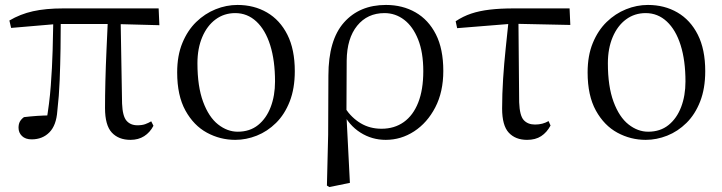

<svg xmlns="http://www.w3.org/2000/svg" viewBox="-20 -551 2922 777"><path d="M108 13Q83 13 69 -0.5Q55 -14 55 -34Q55 -49 60.5 -59Q66 -69 77 -77Q102 -80 130 -82Q158 -84 191 -84L167 -57Q180 -131 185.5 -204Q191 -277 193 -346.5Q195 -416 196 -482H226Q226 -420 225 -355Q224 -290 221.5 -226Q219 -162 212 -102Q208 -44 180 -15.5Q152 13 108 13ZM25 -438 18 -468Q62 -494 113.5 -505.5Q165 -517 236 -517H622L625 -449L438 -454H212ZM508 15Q460 15 432.5 -14.5Q405 -44 405 -114Q405 -163 406.5 -223Q408 -283 411 -349Q414 -415 417 -482H468L474 -132Q476 -81 492 -62.5Q508 -44 536 -44Q555 -44 567.5 -48.5Q580 -53 592 -60L601 -42Q587 -15 563.5 0Q540 15 508 15Z M932 15Q871 15 817.5 -14Q764 -43 730.5 -103.5Q697 -164 697 -258Q697 -326 718 -377Q739 -428 774 -462Q809 -496 852.5 -513.5Q896 -531 941 -531Q1008 -531 1060.5 -500.5Q1113 -470 1143 -410.5Q1173 -351 1173 -263Q1173 -193 1152.5 -140.5Q1132 -88 1097 -53.5Q1062 -19 1019 -2Q976 15 932 15ZM942 -18Q991 -18 1024.5 -45Q1058 -72 1075.5 -118Q1093 -164 1093 -221Q1093 -306 1073.5 -368Q1054 -430 1017.5 -464Q981 -498 932 -498Q887 -498 852.5 -472.5Q818 -447 798.5 -401Q779 -355 779 -295Q779 -201 802 -139Q825 -77 862.5 -47.5Q900 -18 942 -18Z M1303 200 1308 -6 1309 -245Q1309 -389 1372 -460Q1435 -531 1542 -531Q1609 -531 1661.5 -501Q1714 -471 1744 -412Q1774 -353 1774 -264Q1774 -179 1741.5 -116.5Q1709 -54 1656 -19.5Q1603 15 1541 15Q1485 15 1438.5 -14.5Q1392 -44 1366 -98H1363L1377 -113Q1403 -74 1440 -52Q1477 -30 1524 -30Q1576 -30 1614 -57Q1652 -84 1672.5 -136Q1693 -188 1693 -263Q1693 -339 1672 -391.5Q1651 -444 1615.5 -471Q1580 -498 1536 -498Q1467 -498 1425.5 -447Q1384 -396 1383 -306L1382 -94V-85L1396 189L1313 206Z M1830 -437 1824 -465Q1854 -485 1887 -496Q1920 -507 1962 -512Q2004 -517 2059 -517H2285L2288 -450L2053 -455ZM2113 15Q2066 15 2039 -14Q2012 -43 2012 -112Q2012 -170 2016 -232Q2020 -294 2026.5 -355.5Q2033 -417 2039 -475H2078L2081 -137Q2083 -83 2099.5 -65Q2116 -47 2145 -47Q2161 -47 2174.5 -50.5Q2188 -54 2200 -61L2208 -43Q2193 -15 2170 0Q2147 15 2113 15Z M2593 15Q2532 15 2478.5 -14Q2425 -43 2391.5 -103.5Q2358 -164 2358 -258Q2358 -326 2379 -377Q2400 -428 2435 -462Q2470 -496 2513.5 -513.5Q2557 -531 2602 -531Q2669 -531 2721.5 -500.5Q2774 -470 2804 -410.5Q2834 -351 2834 -263Q2834 -193 2813.5 -140.5Q2793 -88 2758 -53.5Q2723 -19 2680 -2Q2637 15 2593 15ZM2603 -18Q2652 -18 2685.5 -45Q2719 -72 2736.5 -118Q2754 -164 2754 -221Q2754 -306 2734.5 -368Q2715 -430 2678.5 -464Q2642 -498 2593 -498Q2548 -498 2513.5 -472.5Q2479 -447 2459.5 -401Q2440 -355 2440 -295Q2440 -201 2463 -139Q2486 -77 2523.5 -47.5Q2561 -18 2603 -18Z"/></svg>

Font: Noto Serif TC
Style: Regular
Weight: 400
Designer: Ryoko NISHIZUKA  (kana & ideographs); Frank Grießhammer (Latin, Greek & Cyrillic); Wenlong ZHANG  (bopomofo); Sandoll Co
Foundry: Adobe
Version: Version 2.003-H1;hotconv 1.1.1;makeotfexe 2.6.0